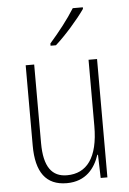

<svg xmlns="http://www.w3.org/2000/svg" viewBox="-55 -805 576 855"><g transform="rotate(-5 233.5 -377.0)"><path d="M348 -757V-764H303C273 -716 233 -665 190 -616V-606H214C257 -644 316 -711 348 -757ZM391 -529H353V-233C353 -91 301 -25 213 -25C146 -25 110 -71 110 -178V-529H72V-170C72 -51 116 10 209 10C295 10 336 -46 355 -104H358L361 0H391Z"/></g></svg>

Font: Noto Sans Arabic UI Cn XLt
Style: Regular
Weight: 200
Width: 3
Designer: Monotype Design Team, Nadine Chahine and Nizar Qandah
Foundry: Monotype Imaging Inc.
Version: Version 2.010